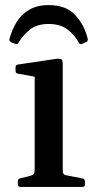

<svg xmlns="http://www.w3.org/2000/svg" viewBox="-20 -733 379 753"><path d="M171 -713Q239 -713 275 -674Q311 -635 324 -581Q326 -571 318 -568L302 -561Q293 -557 289 -566Q273 -596 244.5 -617.5Q216 -639 171 -639Q125 -639 98 -617.5Q71 -596 53 -566Q49 -557 41 -561L24 -567Q15 -572 17 -580Q27 -617 45.5 -647Q64 -677 95 -695Q126 -713 171 -713ZM116 0V-316H226V0ZM60 0Q50 0 50 -10V-22Q50 -32 60 -34L94 -42Q109 -46 112.5 -50.5Q116 -55 116 -70V-180H226V-69Q226 -55 229.5 -50.5Q233 -46 248 -44L304 -33Q313 -31 313 -22V-9Q313 0 303 0ZM116 -316V-463L134 -429L51 -444Q41 -445 41 -455V-470Q41 -479 51 -480L199 -502Q214 -504 220 -500.5Q226 -497 226 -484V-316Z"/></svg>

Font: Hahmlet Medium
Style: Regular
Weight: 500
Version: Version 1.002